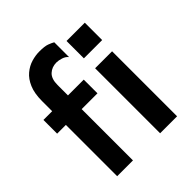

<svg xmlns="http://www.w3.org/2000/svg" viewBox="-213 -908 1040 1040"><g transform="rotate(-45 307.5 -388.0)"><path d="M81 0V-393H14V-498H81V-575Q81 -634.5 97.8 -673.5Q114.5 -712.5 141.5 -735Q168.5 -757.5 199.8 -766.8Q231 -776 260 -776Q301.5 -776 321.2 -768.5Q341 -761 353 -754V-640.5Q342 -655 321 -661.8Q300 -668.5 284 -668.5Q249 -668.5 225.5 -646.8Q202 -625 202 -578V-498H323V-393H202V0ZM410 0V-498H540V0ZM405 -579V-712H545V-579Z"/></g></svg>

Font: Alatsi
Style: Regular
Weight: 400
Designer: Spyros Zevelakis, Eben Sorkin
Foundry: www.sorkintype.com
Version: Version 1.008; ttfautohint (v1.8.4.7-5d5b)